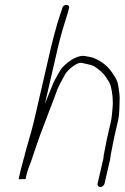

<svg xmlns="http://www.w3.org/2000/svg" viewBox="-20 -745 503 775"><path d="M231.6 -713 227.8 -701C221.1 -679.5 216.8 -669.6 209.9 -645C201.3 -614.2 193 -584.7 185.2 -551L117.1 -256C105.6 -206.3 87.9 -155.4 77.4 -110C75.5 -104.7 73.4 -97 71.1 -87C68 -76.3 65.6 -67.7 64.1 -61L55.1 -22H83.1L87.5 -41C91.2 -57 99 -77.9 105.9 -95C121.6 -140 138.1 -192.7 155.3 -235C164.6 -258.1 189.1 -326 198.3 -348C207.8 -374.5 216.9 -400.6 230.4 -422C237 -433.7 243.8 -449.4 252.7 -458C263.3 -469.1 291.3 -495 310.4 -491C327.3 -487 345.8 -484.4 359.4 -478C378.8 -465.2 397 -450.8 408.7 -432C415.4 -421.6 423.2 -411.8 426.9 -398C433.4 -373.7 437.5 -338.9 434.3 -309C432.6 -292.6 431.8 -272.1 427.6 -254L411.9 -186C408.7 -172 404.1 -143.4 400.8 -129C398.9 -121 397.8 -113.3 397.5 -106L373.9 -4C372.1 3.7 377.7 10 385.2 10C392.7 10 400.1 3.7 401.9 -4L421.8 -90C425.8 -101.9 425.8 -116 428.8 -129C432.1 -143.3 436.7 -172 439.9 -186L455.6 -254C463.9 -289.6 461.6 -321.4 463 -351C462.4 -366.8 458.4 -397.9 454.9 -411C449.9 -427.1 442 -437.4 433.9 -450C416.4 -476.6 391.6 -497.7 358 -511C345.8 -515.8 335.3 -515.8 321.8 -519C299.9 -522.5 272 -507 256.3 -495C238.6 -479.6 229.4 -473.9 218.6 -453C211 -438 200.1 -422.4 194 -407C182.6 -378.5 173.8 -356.8 161.3 -326L213.4 -552C225.1 -602.7 241.6 -655.3 255.4 -699L258.1 -711C259.7 -715 259.5 -718.3 257.5 -721C251.4 -728.9 234.5 -725.7 231.6 -713Z"/></svg>

Font: HoneyBee
Style: XLitIt
Weight: 200
Foundry: Cannot Into Space Fonts
Version: Version 0.89